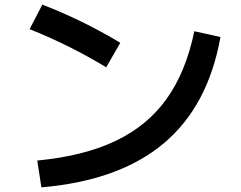

<svg xmlns="http://www.w3.org/2000/svg" viewBox="-20 -775 1040 830"><path d="M820 -640 933 -615Q880 -317 688 -155.5Q496 6 159 35L141 -81Q341 -100 479 -165.5Q617 -231 700.5 -348Q784 -465 820 -640ZM163 -755Q337 -688 500 -590L439 -484Q283 -579 108 -649Z"/></svg>

Font: Enso SemiBold
Style: Regular
Weight: 600
Designer: Coji Morishita
Foundry: UNDERFOREST DESIGN
Version: Version 1.000